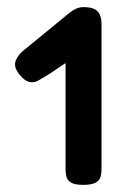

<svg xmlns="http://www.w3.org/2000/svg" viewBox="-20 -712 367 539"><path d="M213 -193Q190 -193 179.5 -199.5Q169 -206 166.5 -216Q164 -226 164 -238V-535Q144 -521 124 -508Q104 -495 84 -484Q72 -479 60.5 -482.5Q49 -486 38 -499Q20 -519 22.5 -535Q25 -551 42 -567L175 -676Q185 -684 194.5 -688Q204 -692 215 -692Q243 -692 254 -680Q265 -668 265 -646V-237Q265 -225 262 -215Q259 -205 248 -199Q237 -193 213 -193Z"/></svg>

Font: Fredoka SemiExpanded Medium
Style: Regular
Weight: 500
Width: 6
Designer: Ben Nathan
Foundry: Milena B. Brandão, Ben Nathan
Version: Version 2.001